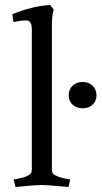

<svg xmlns="http://www.w3.org/2000/svg" viewBox="-20 -738 405 766"><path d="M187 -66Q187 -53 189.5 -48Q192 -43 202 -38Q221 -28 250 -24L260 -22L253 8Q168 0 146 0Q124 0 42 8L34 -22Q73 -28 87.5 -35.5Q102 -43 104.5 -48Q107 -53 107 -66V-622Q107 -651 90 -656Q76 -658 44 -652L34 -650L29 -681Q108 -714 180 -718L194 -700Q187 -670 187 -642Q187 -614 187 -603ZM269.5 -320.5Q254 -335 254 -358Q254 -381 269.5 -396Q285 -411 309.5 -411Q334 -411 349.5 -396Q365 -381 365 -358Q365 -335 349.5 -320.5Q334 -306 309.5 -306Q285 -306 269.5 -320.5Z"/></svg>

Font: Buenard
Style: Regular
Weight: 400
Designer: Gustavo Ibarra
Foundry: FontFuror
Version: Version 1.001 2011